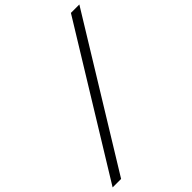

<svg xmlns="http://www.w3.org/2000/svg" viewBox="-387 -934 1203 1203"><g transform="rotate(-45 214.5 -333.0)"><path d="M-117.2 146 471.2 -812H545.9L-42 146Z"/></g></svg>

Font: Reddit Sans
Style: Italic
Weight: 400
Italic angle: -11.25°
Designer: Stephen Hutchings
Version: Version 1.013